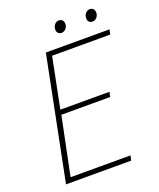

<svg xmlns="http://www.w3.org/2000/svg" viewBox="-145 -880 804 969"><g transform="rotate(-20 257.0 -395.0)"><path d="M40 0H390L396 -26H74L138 -338H400L406 -364H142L196 -634H508L514 -660H172ZM282 -726C298 -726 314 -742 314 -762C314 -780 304 -790 288 -790C272 -790 256 -774 256 -752C256 -736 266 -726 282 -726ZM448 -726C464 -726 480 -742 480 -762C480 -780 470 -790 454 -790C438 -790 422 -774 422 -752C422 -736 432 -726 448 -726Z"/></g></svg>

Font: Source Sans Pro ExtraLight
Style: Italic
Weight: 200
Italic angle: -11°
Designer: Paul D. Hunt
Foundry: Adobe Systems Incorporated
Version: Version 3.006;hotconv 1.0.111;makeotfexe 2.5.65597